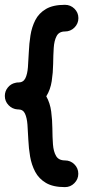

<svg xmlns="http://www.w3.org/2000/svg" viewBox="-22 -764 386 794"><path d="M301.8 -45.4Q301.8 -22.9 285.6 -6.6Q269.5 9.8 246.6 9.8Q197.3 9.8 168 -7.6Q138.7 -24.9 123.5 -53.7Q108.4 -82.5 102.5 -116.7Q96.7 -150.9 95.2 -185.1Q93.8 -219.2 91.6 -248Q89.4 -276.9 81.3 -294.2Q73.2 -311.5 53.7 -311.5Q52.2 -311.5 50.8 -311.5Q50.8 -311.5 50.8 -311.5Q28.8 -313 13.4 -329.1Q-2 -345.2 -2 -367.2Q-2 -387.2 10.5 -402.3Q22.9 -417.5 41.5 -421.4Q41.5 -421.4 42 -421.4Q43 -421.9 43.9 -421.9Q44.4 -421.9 44.9 -422.4Q45.9 -422.4 46.9 -422.4Q47.4 -422.4 47.9 -422.4Q48.3 -422.9 49.3 -422.9Q49.8 -422.9 50.8 -422.9Q50.8 -422.9 51.8 -422.9Q52.7 -422.9 53.7 -422.9Q74.2 -422.9 82.8 -440.2Q91.3 -457.5 93.5 -486.3Q95.7 -515.1 97.2 -549.3Q98.6 -583.5 104 -617.7Q109.4 -651.9 124 -680.7Q138.7 -709.5 168 -726.8Q197.3 -744.1 246.6 -744.1Q269.5 -744.1 285.9 -728Q302.2 -711.9 302.2 -689Q302.2 -666.5 285.9 -650.1Q269.5 -633.8 246.6 -633.8Q222.2 -633.8 212.2 -615Q202.1 -596.2 200.2 -565.9Q198.2 -535.6 197.8 -499.8Q197.3 -463.9 191.9 -428.5Q186.5 -393.1 169.4 -365.7Q185.1 -337.9 189.7 -303Q194.3 -268.1 194.6 -232.7Q194.8 -197.3 197 -167.2Q199.2 -137.2 210 -118.9Q220.7 -100.6 246.6 -100.6Q269.5 -100.6 285.6 -84.5Q301.8 -68.4 301.8 -45.4Z"/></svg>

Font: Mikhak-DS2-FD SemiBold
Style: Regular
Weight: 600
Designer: Amin Abedi
Version: Version 3.2